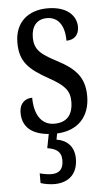

<svg xmlns="http://www.w3.org/2000/svg" viewBox="-55 -581 471 849"><g transform="rotate(-5 180.5 -156.5)"><path d="M152 232C214 232 256 197 256 128C256 74 224 44 178 37L183 10C276 6 330 -52 330 -143C330 -227 290 -268 209 -310C139 -347 113 -368 113 -423C113 -470 137 -502 182 -502C231 -502 260 -465 260 -395C296 -395 316 -417 316 -452C316 -502 274 -545 189 -545C102 -545 43 -495 43 -405C43 -321 80 -285 170 -235C236 -198 258 -174 258 -125C258 -67 231 -34 175 -34C115 -34 87 -86 87 -157C58 -157 30 -140 30 -94C30 -31 73 3 146 9L134 71C171 77 196 90 196 130C196 172 175 187 142 187C128 187 110 184 91 179V222C110 229 136 232 152 232Z"/></g></svg>

Font: Noto Serif Tamil ExtraCondensed
Style: Italic
Weight: 400
Width: 2
Italic angle: -12°
Designer: Indian Type Foundry, Tom Grace, and the Monotype Design Team
Foundry: Monotype Imaging Inc.
Version: Version 2.003